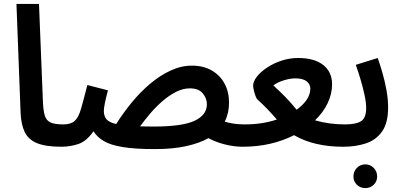

<svg xmlns="http://www.w3.org/2000/svg" viewBox="-20 -744 2051 980"><path d="M293 5Q213 5 168.5 -13.5Q124 -32 105.5 -71.5Q87 -111 85 -172L64 -724H179L199 -227Q201 -178 209 -153Q217 -128 239 -118.5Q261 -109 303 -109Q333 -109 346.5 -93.5Q360 -78 360 -54Q360 -29 342.5 -12Q325 5 293 5Z M770 17Q668 17 605.5 6.5Q543 -4 509 -24.5Q475 -45 457 -74Q422 -23 380 -9Q338 5 293 5L303 -109Q342 -109 361.5 -127Q381 -145 393.5 -188.5Q406 -232 426 -310L531 -283Q510 -204 510 -178Q510 -153 522.5 -136.5Q535 -120 573 -111Q609 -168 653 -221.5Q697 -275 747 -317Q797 -359 851 -384Q905 -409 959 -409Q1018 -409 1060.5 -384.5Q1103 -360 1126 -317.5Q1149 -275 1149 -220Q1149 -166 1127 -123Q1150 -116 1175.5 -112.5Q1201 -109 1229 -109Q1259 -109 1272.5 -93.5Q1286 -78 1286 -54Q1286 -29 1269 -12Q1252 5 1219 5Q1174 5 1127 -7Q1080 -19 1044 -39Q998 -13 930 2Q862 17 770 17ZM949 -293Q914 -293 878.5 -275Q843 -257 809.5 -228Q776 -199 747 -165Q718 -131 695 -99Q725 -98 762 -98Q910 -98 973 -127.5Q1036 -157 1036 -212Q1036 -242 1015 -267.5Q994 -293 949 -293Z M1218 5 1228 -109Q1275 -109 1316.5 -115.5Q1358 -122 1393 -134Q1369 -162 1343.5 -188.5Q1318 -215 1295 -235Q1290 -239 1284.5 -253.5Q1279 -268 1275.5 -283.5Q1272 -299 1272 -307Q1272 -328 1291 -352.5Q1310 -377 1343 -399Q1376 -421 1417 -434.5Q1458 -448 1502 -448Q1584 -448 1629.5 -412.5Q1675 -377 1675 -314Q1675 -265 1652.5 -217.5Q1630 -170 1588 -130Q1658 -109 1742 -109Q1771 -109 1785 -93.5Q1799 -78 1799 -54Q1799 -28 1781 -11.5Q1763 5 1732 5Q1582 5 1481 -54Q1426 -26 1360 -10.5Q1294 5 1218 5ZM1375 -308Q1404 -282 1435 -250.5Q1466 -219 1494 -184Q1564 -235 1564 -292Q1564 -314 1545 -329Q1526 -344 1488 -344Q1462 -344 1430 -334.5Q1398 -325 1375 -308Z M1732 5 1742 -109Q1797 -109 1823 -125.5Q1849 -142 1849 -192Q1849 -220 1841 -257.5Q1833 -295 1821 -336Q1809 -377 1796 -413L1908 -448Q1920 -414 1932.5 -370.5Q1945 -327 1953 -281.5Q1961 -236 1961 -196Q1961 -116 1930 -72.5Q1899 -29 1847 -12Q1795 5 1732 5ZM1845 216Q1819 216 1801.5 199Q1784 182 1784 157Q1784 131 1801.5 113Q1819 95 1845 95Q1870 95 1887.5 113Q1905 131 1905 157Q1905 182 1887.5 199Q1870 216 1845 216Z"/></svg>

Font: Noto Sans Arabic UI SmCn SmBd
Style: Regular
Weight: 600
Width: 4
Designer: Monotype Design Team, Nadine Chahine and Nizar Qandah
Foundry: Monotype Imaging Inc.
Version: Version 2.010; ttfautohint (v1.8.4.7-5d5b)